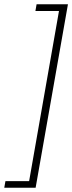

<svg xmlns="http://www.w3.org/2000/svg" viewBox="-55 -736 338 900"><path d="M-35 144H112L263.5 -716H116.5L111 -684.5H221.5L81.5 113H-29.5Z"/></svg>

Font: Anybody UltraCondensed Thin ExtraLight
Style: Italic
Weight: 250
Italic angle: -10°
Version: Version 1.111